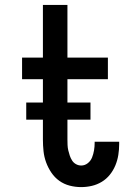

<svg xmlns="http://www.w3.org/2000/svg" viewBox="-20 -755 540 783"><path d="M311 8Q287 8 264 2Q241 -4 222 -17.5Q203 -31 189.5 -51Q176 -71 168 -93Q160 -115 157.5 -138.5Q155 -162 155 -186V-432H70V-520H155V-735H255V-520H420V-432H255V-186Q255 -175 255.5 -163.5Q256 -152 258.5 -141.5Q261 -131 264.5 -120.5Q268 -110 274 -100.5Q280 -91 290 -85.5Q300 -80 311 -80Q326 -80 338 -89.5Q350 -99 355.5 -113Q361 -127 363.5 -142Q366 -157 366 -172V-177H466V-167Q466 -145 462.5 -123Q459 -101 450.5 -80.5Q442 -60 428 -42.5Q414 -25 395 -13.5Q376 -2 354.5 3Q333 8 311 8ZM349 -267H87V-337H349Z"/></svg>

Font: Iosevka Curly Semibold
Style: Regular
Weight: 600
Monospace: yes
Designer: Belleve Invis
Foundry: Belleve Invis
Version: Version 22.1.2; ttfautohint (v1.8.4)